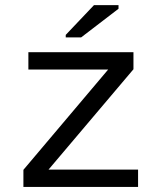

<svg xmlns="http://www.w3.org/2000/svg" viewBox="-20 -733 640 753"><path d="M71.8 0V-66.9L404.3 -460.4H91.3V-528.3H503.4V-461.4L170.4 -67.9H521.5V0ZM237.8 -586.4V-596.2L348.6 -712.9H444.8V-698.7L298.3 -586.4Z"/></svg>

Font: Cousine
Style: Regular
Weight: 400
Monospace: yes
Designer: Steve Matteson
Foundry: Monotype Imaging Inc.
Version: Version 1.21